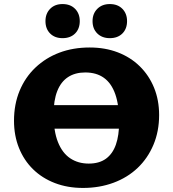

<svg xmlns="http://www.w3.org/2000/svg" viewBox="-20 -909 851 946"><path d="M389 17Q313 17 250.5 -7Q188 -31 143 -75Q98 -119 73.5 -180Q49 -241 49 -314Q49 -395 76.5 -461.5Q104 -528 154.5 -576Q205 -624 272.5 -649.5Q340 -675 422 -675Q498 -675 560.5 -651Q623 -627 668.5 -582.5Q714 -538 739 -477Q764 -416 764 -342Q764 -262 736 -195.5Q708 -129 658 -81.5Q608 -34 539 -8.5Q470 17 389 17ZM417 -103Q469 -103 502 -127Q535 -151 551 -196.5Q567 -242 567 -308Q567 -391 548 -445Q529 -499 492 -525.5Q455 -552 400 -552Q350 -552 315 -529Q280 -506 262 -460Q244 -414 244 -346Q244 -263 265.5 -209Q287 -155 326 -129Q365 -103 417 -103ZM111 -275V-391H678V-275ZM288 -721Q250 -721 227 -744Q204 -767 204 -805Q204 -842 227 -865.5Q250 -889 288 -889Q327 -889 350 -865.5Q373 -842 373 -805Q373 -767 350 -744Q327 -721 288 -721ZM521 -721Q483 -721 459.5 -744Q436 -767 436 -805Q436 -842 459.5 -865.5Q483 -889 521 -889Q560 -889 583 -865.5Q606 -842 606 -805Q606 -767 583 -744Q560 -721 521 -721Z"/></svg>

Font: Ysabeau SC Black
Style: Regular
Weight: 900
Designer: Christian Thalmann (Catharsis Fonts)
Version: Version 2.001;gftools[0.9.30]; featfreeze: smcp